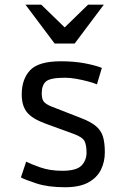

<svg xmlns="http://www.w3.org/2000/svg" viewBox="-20 -789 524 820"><path d="M69.3 -31.2 91.8 -98.6Q108.9 -89.4 150.9 -74.5Q192.9 -59.6 245.6 -59.6Q306.6 -59.6 328.1 -82Q349.6 -104.5 349.6 -137.2Q349.6 -167.5 341.6 -185.1Q333.5 -202.6 296.9 -216.3L173.8 -261.2Q117.7 -281.7 95.2 -309.6Q72.8 -337.4 72.8 -385.7Q72.8 -451.2 108.9 -489.3Q145 -527.3 240.7 -527.3Q295.4 -527.3 341.1 -518.8Q386.7 -510.3 415 -499L394 -428.7Q379.4 -435.1 355.5 -441.4Q331.5 -447.8 305.7 -452.4Q279.8 -457 257.8 -457Q194.8 -457 176.5 -441.2Q158.2 -425.3 158.2 -390.1Q158.2 -366.2 167.2 -354.7Q176.3 -343.3 202.6 -333L324.2 -285.6Q367.7 -269 389.9 -250.2Q412.1 -231.4 419.9 -205.1Q427.7 -178.7 427.7 -138.2Q427.7 -97.7 410.9 -63.7Q394 -29.8 356.7 -9.5Q319.3 10.7 257.8 10.7Q185.5 10.7 136.2 -5.4Q86.9 -21.5 69.3 -31.2ZM213.4 -603 88.9 -769H156.2L256.3 -671.9L356 -769H423.3L298.8 -603Z"/></svg>

Font: Monda
Style: Regular
Weight: 400
Designer: Vernon Adams
Foundry: Vernon Adams
Version: Version 2.100; ttfautohint (v1.8.3)